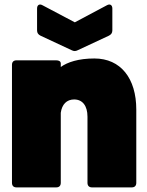

<svg xmlns="http://www.w3.org/2000/svg" viewBox="-20 -814 640 834"><path d="M32 -532V-20C32 -7 39 0 52 0H224C237 0 244 -7 244 -20V-324C249 -361 270 -382 302 -382C338 -382 360 -355 360 -307V-20C360 -7 367 0 380 0H552C565 0 572 -7 572 -20V-338C572 -474 504 -560 390 -560C321 -560 273 -544 244 -523V-538C244 -547 237 -552 224 -552H52C39 -552 32 -545 32 -532ZM156 -659 291 -596C301 -591 308 -591 318 -596L453 -659C463 -664 468 -671 468 -682V-777C468 -792 458 -799 444 -791L305 -717L165 -791C151 -799 141 -792 141 -777V-682C141 -671 146 -664 156 -659Z"/></svg>

Font: Malmofest Black-Rounded
Style: Regular
Weight: 800
Designer: Jonny Pinhorn (Poppins), Kolossal
Version: Version 1.004;Glyphs 3.1.2 (3151)